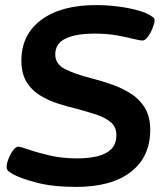

<svg xmlns="http://www.w3.org/2000/svg" viewBox="-20 -727 640 754"><path d="M279 7Q187 7 123 -10Q59 -27 31 -43Q19 -50 12.5 -55.5Q6 -61 6 -71Q6 -84 13 -102.5Q20 -121 31 -136Q42 -151 51 -151Q60 -151 93 -139.5Q126 -128 175 -116.5Q224 -105 283 -105Q326 -105 361 -113Q396 -121 416.5 -141Q437 -161 437 -197Q437 -228 415.5 -246.5Q394 -265 359.5 -276.5Q325 -288 284 -299Q246 -308 207 -320.5Q168 -333 135.5 -353.5Q103 -374 83.5 -406.5Q64 -439 64 -489Q64 -591 142 -649Q220 -707 357 -707Q401 -707 443.5 -701.5Q486 -696 518.5 -687Q551 -678 566 -669Q576 -663 581.5 -659Q587 -655 587 -647Q587 -636 579.5 -617Q572 -598 561 -583Q550 -568 540 -568Q528 -568 503 -574.5Q478 -581 439.5 -588Q401 -595 350 -595Q280 -595 238.5 -576Q197 -557 197 -513Q197 -476 234 -456.5Q271 -437 341 -419Q380 -409 420 -395Q460 -381 494.5 -359Q529 -337 549.5 -302.5Q570 -268 570 -217Q570 -111 494 -52Q418 7 279 7Z"/></svg>

Font: Asap Expanded Expanded SemiBold
Style: Italic
Weight: 600
Width: 7
Italic angle: -6°
Designer: Pablo Cosgaya
Foundry: Omnibus-Type
Version: Version 3.001; ttfautohint (v1.8.4.7-5d5b)